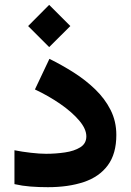

<svg xmlns="http://www.w3.org/2000/svg" viewBox="-20 -778 543 797"><path d="M184.1 -757.8 272 -669.9 184.1 -582.5 96.7 -669.9ZM171.4 -139.6Q211.4 -139.6 249.8 -145.3Q288.1 -150.9 313.2 -166.5Q338.4 -182.1 338.4 -211.9Q338.4 -242.7 308.8 -277.6Q279.3 -312.5 230.7 -346.2Q182.1 -379.9 125 -406.7L185.1 -533.7Q236.8 -508.3 286.4 -476.8Q335.9 -445.3 375.7 -406.7Q415.5 -368.2 439.2 -321.3Q462.9 -274.4 462.9 -217.8Q462.9 -139.6 427.5 -91.8Q392.1 -43.9 328.1 -22.5Q264.2 -1 178.7 -1Q139.6 -1 106 -3.7Q72.3 -6.3 40 -13.7V-154.3Q71.8 -147.9 108.2 -143.8Q144.5 -139.6 171.4 -139.6Z"/></svg>

Font: Vazirmatn FD NL ExtraBold
Style: Regular
Weight: 800
Designer: Saber Rastikerdar
Foundry: Saber Rastikerdar
Version: Version 33.003